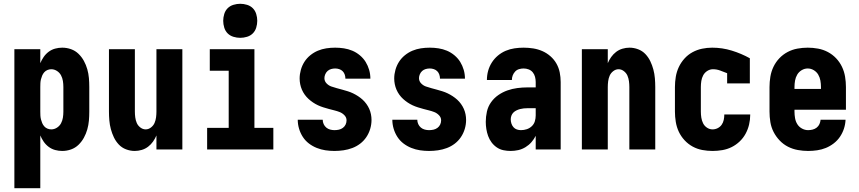

<svg xmlns="http://www.w3.org/2000/svg" viewBox="-20 -790 4540 1015"><path d="M56 205V-530H193V-456Q200 -473 211 -489Q222 -505 237.5 -516.5Q253 -528 271.5 -533Q290 -538 309 -538Q333 -538 355.5 -530Q378 -522 395 -505.5Q412 -489 423.5 -468Q435 -447 441.5 -424Q448 -401 450 -377.5Q452 -354 452 -330V-200Q452 -176 450 -152.5Q448 -129 441.5 -106Q435 -83 423.5 -62Q412 -41 395 -24.5Q378 -8 355.5 0Q333 8 309 8Q290 8 271.5 3Q253 -2 237.5 -13.5Q222 -25 211 -41Q200 -57 193 -74V205ZM251 -106Q267 -106 281 -115Q295 -124 302.5 -138Q310 -152 312.5 -168Q315 -184 315 -200V-330Q315 -346 312.5 -362Q310 -378 302.5 -392Q295 -406 281 -415Q267 -424 251 -424Q241 -424 231 -420Q221 -416 214 -408Q207 -400 203 -390.5Q199 -381 196.5 -371Q194 -361 193.5 -350.5Q193 -340 193 -330V-200Q193 -190 193.5 -179.5Q194 -169 196.5 -159Q199 -149 203 -139.5Q207 -130 214 -122Q221 -114 231 -110Q241 -106 251 -106Z M692 8Q669 8 646.5 -0.5Q624 -9 608 -26Q592 -43 582 -64Q572 -85 566 -107.5Q560 -130 558 -153.5Q556 -177 556 -200V-530H693V-200Q693 -185 695 -169.5Q697 -154 703 -140Q709 -126 722 -116Q735 -106 750 -106Q765 -106 778 -116Q791 -126 797 -140Q803 -154 805 -169.5Q807 -185 807 -200V-530H944V0H807V-74Q800 -57 789 -41.5Q778 -26 763 -14.5Q748 -3 729.5 2.5Q711 8 692 8Z M1075 0V-114H1189V-416H1089V-530H1325V-114H1425V0ZM1250 -590Q1232 -590 1214 -595.5Q1196 -601 1183.5 -613.5Q1171 -626 1165.5 -644Q1160 -662 1160 -680Q1160 -698 1165.5 -716Q1171 -734 1183.5 -746.5Q1196 -759 1214 -764.5Q1232 -770 1250 -770Q1268 -770 1286 -764.5Q1304 -759 1316.5 -746.5Q1329 -734 1334.5 -716Q1340 -698 1340 -680Q1340 -662 1334.5 -644Q1329 -626 1316.5 -613.5Q1304 -601 1286 -595.5Q1268 -590 1250 -590Z M1748 8Q1724 8 1700.5 4.5Q1677 1 1654.5 -8Q1632 -17 1613 -31.5Q1594 -46 1581 -66Q1568 -86 1561 -109.5Q1554 -133 1554 -157H1686Q1686 -145 1691 -134Q1696 -123 1705 -115.5Q1714 -108 1725.5 -105Q1737 -102 1748 -102Q1760 -102 1771.5 -104.5Q1783 -107 1792.5 -114Q1802 -121 1807 -131.5Q1812 -142 1812 -154Q1812 -169 1801 -180.5Q1790 -192 1776 -197.5Q1762 -203 1747.5 -206.5Q1733 -210 1718.5 -214Q1704 -218 1689.5 -222.5Q1675 -227 1661 -233.5Q1647 -240 1634.5 -248.5Q1622 -257 1611 -267Q1600 -277 1591 -289.5Q1582 -302 1576 -316Q1570 -330 1567 -345Q1564 -360 1564 -375Q1564 -398 1570.5 -421Q1577 -444 1589.5 -463.5Q1602 -483 1620.5 -498Q1639 -513 1660.5 -522Q1682 -531 1705 -534.5Q1728 -538 1752 -538Q1775 -538 1798 -534.5Q1821 -531 1842.5 -522Q1864 -513 1882.5 -497.5Q1901 -482 1913 -462.5Q1925 -443 1931.5 -420.5Q1938 -398 1938 -374H1806Q1806 -385 1802.5 -395.5Q1799 -406 1791.5 -413.5Q1784 -421 1773.5 -424.5Q1763 -428 1752 -428Q1741 -428 1730.5 -425Q1720 -422 1712 -415Q1704 -408 1699.5 -397.5Q1695 -387 1695 -377Q1695 -361 1706 -349.5Q1717 -338 1731 -333Q1745 -328 1760 -324Q1775 -320 1789.5 -316Q1804 -312 1818.5 -307.5Q1833 -303 1846.5 -296.5Q1860 -290 1873 -281.5Q1886 -273 1897 -263Q1908 -253 1917 -240.5Q1926 -228 1932 -214.5Q1938 -201 1941 -186Q1944 -171 1944 -156Q1944 -132 1937 -108.5Q1930 -85 1916.5 -65Q1903 -45 1884 -30.5Q1865 -16 1842.5 -7.5Q1820 1 1796 4.5Q1772 8 1748 8Z M2248 8Q2224 8 2200.5 4.5Q2177 1 2154.5 -8Q2132 -17 2113 -31.5Q2094 -46 2081 -66Q2068 -86 2061 -109.5Q2054 -133 2054 -157H2186Q2186 -145 2191 -134Q2196 -123 2205 -115.5Q2214 -108 2225.5 -105Q2237 -102 2248 -102Q2260 -102 2271.5 -104.5Q2283 -107 2292.5 -114Q2302 -121 2307 -131.5Q2312 -142 2312 -154Q2312 -169 2301 -180.5Q2290 -192 2276 -197.5Q2262 -203 2247.5 -206.5Q2233 -210 2218.5 -214Q2204 -218 2189.5 -222.5Q2175 -227 2161 -233.5Q2147 -240 2134.5 -248.5Q2122 -257 2111 -267Q2100 -277 2091 -289.5Q2082 -302 2076 -316Q2070 -330 2067 -345Q2064 -360 2064 -375Q2064 -398 2070.5 -421Q2077 -444 2089.5 -463.5Q2102 -483 2120.5 -498Q2139 -513 2160.5 -522Q2182 -531 2205 -534.5Q2228 -538 2252 -538Q2275 -538 2298 -534.5Q2321 -531 2342.5 -522Q2364 -513 2382.5 -497.5Q2401 -482 2413 -462.5Q2425 -443 2431.5 -420.5Q2438 -398 2438 -374H2306Q2306 -385 2302.5 -395.5Q2299 -406 2291.5 -413.5Q2284 -421 2273.5 -424.5Q2263 -428 2252 -428Q2241 -428 2230.5 -425Q2220 -422 2212 -415Q2204 -408 2199.5 -397.5Q2195 -387 2195 -377Q2195 -361 2206 -349.5Q2217 -338 2231 -333Q2245 -328 2260 -324Q2275 -320 2289.5 -316Q2304 -312 2318.5 -307.5Q2333 -303 2346.5 -296.5Q2360 -290 2373 -281.5Q2386 -273 2397 -263Q2408 -253 2417 -240.5Q2426 -228 2432 -214.5Q2438 -201 2441 -186Q2444 -171 2444 -156Q2444 -132 2437 -108.5Q2430 -85 2416.5 -65Q2403 -45 2384 -30.5Q2365 -16 2342.5 -7.5Q2320 1 2296 4.5Q2272 8 2248 8Z M2679 8Q2660 8 2641 4Q2622 0 2606 -11Q2590 -22 2578.5 -37.5Q2567 -53 2560.5 -71Q2554 -89 2551 -108Q2548 -127 2548 -146Q2548 -173 2554 -200Q2560 -227 2576 -249.5Q2592 -272 2614.5 -287.5Q2637 -303 2662.5 -312Q2688 -321 2715 -324.5Q2742 -328 2769 -328H2812V-356Q2812 -370 2808.5 -383.5Q2805 -397 2796.5 -407.5Q2788 -418 2775 -423Q2762 -428 2748 -428Q2736 -428 2724 -424.5Q2712 -421 2703.5 -412Q2695 -403 2690.5 -391.5Q2686 -380 2686 -367H2554Q2554 -392 2560.5 -415.5Q2567 -439 2580 -459.5Q2593 -480 2612 -496Q2631 -512 2653.5 -521.5Q2676 -531 2700 -534.5Q2724 -538 2748 -538Q2774 -538 2799 -534Q2824 -530 2847 -520Q2870 -510 2889.5 -493Q2909 -476 2921.5 -454Q2934 -432 2939 -407Q2944 -382 2944 -356V0H2812V-72Q2803 -54 2789.5 -38.5Q2776 -23 2758 -12Q2740 -1 2720 3.5Q2700 8 2679 8ZM2734 -102Q2750 -102 2765 -107Q2780 -112 2791.5 -123Q2803 -134 2807.5 -149Q2812 -164 2812 -180V-218H2769Q2759 -218 2749 -217Q2739 -216 2729.5 -213.5Q2720 -211 2710.5 -206.5Q2701 -202 2694 -195Q2687 -188 2683.5 -178.5Q2680 -169 2680 -159Q2680 -148 2683.5 -137Q2687 -126 2694.5 -117.5Q2702 -109 2712.5 -105.5Q2723 -102 2734 -102Z M3056 0V-530H3193V-456Q3200 -473 3211 -488.5Q3222 -504 3237 -515.5Q3252 -527 3270.5 -532.5Q3289 -538 3308 -538Q3331 -538 3353.5 -529.5Q3376 -521 3392 -504Q3408 -487 3418 -466Q3428 -445 3434 -422.5Q3440 -400 3442 -376.5Q3444 -353 3444 -330V0H3307V-330Q3307 -345 3305 -360.5Q3303 -376 3297 -390Q3291 -404 3278 -414Q3265 -424 3250 -424Q3235 -424 3222 -414Q3209 -404 3203 -390Q3197 -376 3195 -360.5Q3193 -345 3193 -330V0Z M3747 8Q3720 8 3693 3Q3666 -2 3642 -15Q3618 -28 3599 -48.5Q3580 -69 3568.5 -93.5Q3557 -118 3552.5 -145.5Q3548 -173 3548 -200V-330Q3548 -357 3552.5 -384Q3557 -411 3568.5 -435.5Q3580 -460 3598.5 -480.5Q3617 -501 3641 -514Q3665 -527 3691.5 -532.5Q3718 -538 3745 -538Q3798 -538 3848.5 -522.5Q3899 -507 3944 -482V-349H3824V-403Q3806 -410 3787.5 -417Q3769 -424 3749 -424Q3733 -424 3719 -415Q3705 -406 3697.5 -392Q3690 -378 3687.5 -362Q3685 -346 3685 -330V-200Q3685 -184 3687.5 -168Q3690 -152 3697 -138Q3704 -124 3717.5 -115Q3731 -106 3747 -106Q3761 -106 3774 -112.5Q3787 -119 3795 -130.5Q3803 -142 3806 -156Q3809 -170 3809 -184Q3809 -184 3809 -184.5Q3809 -185 3809 -185H3946Q3946 -185 3946 -184.5Q3946 -184 3946 -183Q3946 -157 3940 -131.5Q3934 -106 3921.5 -83Q3909 -60 3890 -42Q3871 -24 3848 -12.5Q3825 -1 3799 3.5Q3773 8 3747 8Z M4252 8Q4225 8 4197.5 3Q4170 -2 4145.5 -14.5Q4121 -27 4101.5 -47.5Q4082 -68 4069.5 -92.5Q4057 -117 4052.5 -144.5Q4048 -172 4048 -200V-330Q4048 -357 4052.5 -384.5Q4057 -412 4069 -437Q4081 -462 4100 -482Q4119 -502 4143.5 -515Q4168 -528 4195.5 -533Q4223 -538 4250 -538Q4277 -538 4304.5 -533Q4332 -528 4356.5 -515Q4381 -502 4400 -482Q4419 -462 4431 -437Q4443 -412 4447.5 -384.5Q4452 -357 4452 -330V-210H4180V-200Q4180 -183 4183 -165.5Q4186 -148 4195 -133.5Q4204 -119 4219.5 -110.5Q4235 -102 4252 -102Q4264 -102 4276 -105Q4288 -108 4297.5 -115.5Q4307 -123 4312 -134Q4317 -145 4318 -157H4450Q4449 -133 4441.5 -110Q4434 -87 4420.5 -67Q4407 -47 4387.5 -32Q4368 -17 4346 -8Q4324 1 4300 4.5Q4276 8 4252 8ZM4180 -320H4320V-330Q4320 -347 4317 -364Q4314 -381 4305.5 -395.5Q4297 -410 4282 -419Q4267 -428 4250 -428Q4233 -428 4218 -419Q4203 -410 4194.5 -395.5Q4186 -381 4183 -364Q4180 -347 4180 -330Z"/></svg>

Font: iosevka_custom_sans_ss08 Heavy
Style: Regular
Weight: 900
Designer: Belleve Invis
Foundry: Belleve Invis
Version: Version 10.3.0; ttfautohint (v1.8.3)